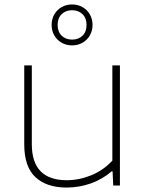

<svg xmlns="http://www.w3.org/2000/svg" viewBox="-20 -834 657 863"><path d="M89 -185V-540H123V-186Q123 -24 280 -24Q335.5 -24 389.8 -46Q444 -68 485 -112V-540H519V0H489L486 -64H482Q441 -28.5 388.8 -9.8Q336.5 9 279 9Q189.5 9 139.2 -37.8Q89 -84.5 89 -185ZM212 -722Q212 -748 224 -769Q236 -790 257 -802Q278 -814 304 -814Q330 -814 351 -802Q372 -790 384 -769Q396 -748 396 -722Q396 -696 384 -675Q372 -654 351 -642Q330 -630 304 -630Q278 -630 257 -642Q236 -654 224 -675Q212 -696 212 -722ZM369 -722Q369 -752.5 351 -770.2Q333 -788 304 -788Q275 -788 257 -770.2Q239 -752.5 239 -722Q239 -691.5 257 -673.8Q275 -656 304 -656Q333 -656 351 -673.8Q369 -691.5 369 -722Z"/></svg>

Font: Encode Sans Expanded Thin
Style: Regular
Weight: 250
Width: 7
Designer: Multiple Designers
Foundry: Impallari Type
Version: Version 2.000